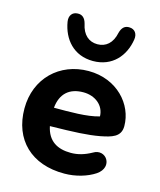

<svg xmlns="http://www.w3.org/2000/svg" viewBox="-114 -837 775 929"><g transform="rotate(15 273.5 -372.5)"><path d="M297 10C353 10 410 -7 449 -33C519 -81 462 -160 404 -124C368 -104 335 -95 301 -95C234 -95 185 -122 170 -194C293 -196 358 -199 418 -210C473 -221 518 -232 518 -287C518 -395 426 -500 283 -500C138 -500 29 -396 29 -245C29 -89 131 11 297 10ZM289 -552C386 -552 443 -620 456 -704C461 -734 445 -754 420 -755C396 -757 381 -743 374 -716C363 -662 331 -636 289 -636C247 -636 215 -662 204 -716C197 -743 182 -757 158 -755C133 -754 117 -734 122 -704C136 -620 192 -552 289 -552ZM166 -285C173 -357 215 -394 285 -394C344 -394 391 -357 392 -302C332 -284 245 -285 166 -285Z"/></g></svg>

Font: SN Pro
Style: Bold
Weight: 700
Designer: Tobias Whetton
Foundry: Supernotes
Version: Version 1.003;Glyphs 3.3 (3324)